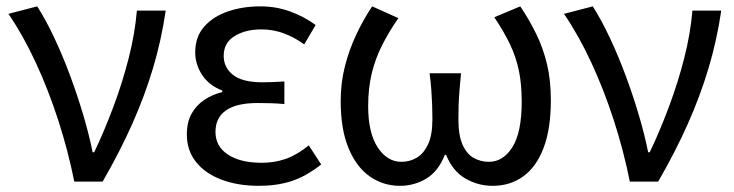

<svg xmlns="http://www.w3.org/2000/svg" viewBox="-20 -577 2333 610"><path d="M216.1 0Q195.9 -99.9 164.8 -195.8Q133.7 -291.6 93.8 -377.8Q54 -464 6.8 -533L98.3 -556.8Q126.4 -512.7 153 -455.8Q179.7 -398.9 203 -336.2Q226.3 -273.4 244.7 -211.1Q263.2 -148.8 274.3 -93.2H279.3Q312.4 -162.9 340.7 -238.9Q369.1 -314.8 388.9 -392.5Q408.7 -470.2 414.9 -543.4H506.5Q492.5 -448.5 466.1 -360.3Q439.7 -272.1 400.6 -184.2Q361.5 -96.2 306.1 0Z M802.9 13.4Q736 13.4 684 -6.1Q632 -25.6 602.8 -62.4Q573.6 -99.1 573.6 -149.6Q573.6 -188.8 588.7 -215.9Q603.9 -243 629.6 -260Q655.3 -277 686.2 -284.4V-289.4Q644.5 -305.2 622.4 -338.7Q600.2 -372.2 600.2 -410.5Q600.2 -460.1 628.8 -492.5Q657.4 -524.8 704.5 -540.8Q751.5 -556.8 807.4 -556.8Q856.6 -556.8 900.9 -540.9Q945.3 -524.9 982.8 -497.6L946.5 -436Q914.8 -458.9 881.2 -471.2Q847.6 -483.6 810.1 -483.6Q759.9 -483.6 725.3 -462.4Q690.7 -441.2 690.7 -399.5Q690.7 -362.5 720.4 -339Q750 -315.5 815.3 -315.5Q831.5 -315.5 847.7 -316.3Q863.9 -317.2 883.5 -318.2V-246.5Q859.7 -248.5 839.4 -249.1Q819.1 -249.7 798.5 -249.7Q731.9 -249.7 698.3 -226.5Q664.6 -203.3 664.6 -157.8Q664.6 -112.1 704 -86Q743.4 -59.8 812.4 -59.8Q851.7 -59.8 887.5 -72.1Q923.3 -84.5 961 -115.2L1000.5 -54.4Q951.6 -16.3 905.6 -1.4Q859.6 13.4 802.9 13.4Z M1250.6 13.4Q1197.5 13.4 1154.7 -16.6Q1111.9 -46.6 1087.2 -106.6Q1062.4 -166.6 1062.4 -255.8Q1062.4 -313.6 1075.7 -366Q1089.1 -418.4 1111.6 -466.5Q1134.2 -514.6 1162.4 -556.8L1245.7 -519.4Q1215 -475.2 1193.6 -432.5Q1172.1 -389.8 1160.9 -343.1Q1149.7 -296.3 1149.7 -239.7Q1149.7 -155 1179.8 -109Q1210 -62.9 1255.3 -62.9Q1281.8 -62.9 1304 -75.9Q1326.2 -89 1340 -118.5Q1353.8 -148 1353.8 -198.1Q1353.8 -220.8 1353 -243.2Q1352.2 -265.6 1350.4 -290.5Q1348.7 -315.5 1344.9 -344.2H1444.7Q1441.9 -315.5 1439.9 -290.5Q1437.9 -265.6 1437.1 -243.2Q1436.4 -220.8 1436.4 -198.1Q1436.4 -146.4 1449.8 -116.9Q1463.2 -87.4 1485.3 -75.1Q1507.4 -62.9 1533.1 -62.9Q1578.6 -62.9 1608 -109.6Q1637.5 -156.3 1637.5 -253.9Q1637.5 -309.9 1628.5 -353Q1619.4 -396.1 1600.3 -436.3Q1581.1 -476.6 1550.4 -522.2L1632.9 -556.8Q1662.2 -513.3 1683.9 -468.7Q1705.7 -424.1 1717.9 -373.1Q1730.1 -322.1 1730.1 -258.6Q1730.1 -167.9 1707.2 -107.5Q1684.4 -47.2 1642.7 -16.9Q1601 13.4 1545.3 13.4Q1498.5 13.4 1458.3 -10Q1418.1 -33.4 1397.2 -85.2H1393.2Q1373.2 -33.4 1335 -10Q1296.7 13.4 1250.6 13.4Z M1981.1 0Q1960.9 -99.9 1929.8 -195.8Q1898.7 -291.6 1858.8 -377.8Q1819 -464 1771.8 -533L1863.3 -556.8Q1891.4 -512.7 1918 -455.8Q1944.7 -398.9 1968 -336.2Q1991.3 -273.4 2009.7 -211.1Q2028.2 -148.8 2039.3 -93.2H2044.3Q2077.4 -162.9 2105.7 -238.9Q2134.1 -314.8 2153.9 -392.5Q2173.7 -470.2 2179.9 -543.4H2271.5Q2257.5 -448.5 2231.1 -360.3Q2204.7 -272.1 2165.6 -184.2Q2126.5 -96.2 2071.1 0Z"/></svg>

Font: Noto Sans KR Thin
Style: Regular
Weight: 100
Designer: Ryoko NISHIZUKA 西塚涼子 (kana, bopomofo & ideographs); Paul D. Hunt (Latin, Greek & Cyrillic); Sandoll Communications 산돌커뮤니
Foundry: Adobe
Version: Version 2.004-H2;hotconv 1.0.118;makeotfexe 2.5.65603